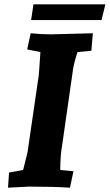

<svg xmlns="http://www.w3.org/2000/svg" viewBox="-20 -864 508 889"><path d="M410 -710 403 -629 339 -623Q323 -575 318 -542L268 -193Q259 -144 259 -77L320 -71L304 5Q225 0 113 0L17 5L22 -65L87 -77Q87 -79 96.5 -115Q106 -151 108 -163L159 -512Q161 -526 167 -623L106 -635L122 -710Q170 -705 217 -705ZM450 -771H124L135 -844H468Z"/></svg>

Font: Andada SC
Style: Bold Italic
Weight: 700
Italic angle: -8.29999°
Designer: Carolina Giovagnoli
Foundry: Carolina Giovagnoli
Version: Version 1.003